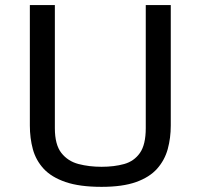

<svg xmlns="http://www.w3.org/2000/svg" viewBox="-20 -726 791 757"><path d="M380.4 10.7Q293.9 10.7 238.5 -8.3Q183.1 -27.3 152.3 -60.5Q121.6 -93.8 109.6 -137.5Q97.7 -181.2 97.7 -231V-706.1H196.3V-220.7Q196.3 -155.8 221.9 -123Q247.6 -90.3 289.6 -79.3Q331.5 -68.4 380.4 -68.4Q430.2 -68.4 469.5 -79.3Q508.8 -90.3 531.7 -123Q554.7 -155.8 554.7 -220.7V-706.1H653.3V-231Q653.3 -182.1 641.4 -138.4Q629.4 -94.7 599.6 -61Q569.8 -27.3 516.6 -8.3Q463.4 10.7 380.4 10.7Z"/></svg>

Font: Monda
Style: Regular
Weight: 400
Designer: Vernon Adams
Foundry: Vernon Adams
Version: Version 2.100; ttfautohint (v1.8.3)